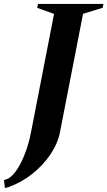

<svg xmlns="http://www.w3.org/2000/svg" viewBox="-103 -720 545 975"><path d="M-78 235 -82.8 194.8Q-78.4 193.2 -71.9 191Q-65.4 188.8 -60.2 186Q-37.2 172.6 -15.2 138.8Q6.8 105 25.3 55.9Q43.8 6.8 54.6 -49L173.2 -658.4L178.6 -647L86 -680L90 -700H422.2L418.2 -680.4L309.8 -647L320.4 -658.4L201.8 -50Q190.6 8.4 153.2 64Q115.8 119.6 60.3 163.4Q4.8 207.2 -61 230.8Q-65 231.8 -69.3 232.7Q-73.6 233.6 -78 235Z"/></svg>

Font: Wittgenstein
Style: Italic
Weight: 400
Italic angle: -11°
Designer: Jörg Drees
Foundry: Jörg Drees
Version: Version 1.500